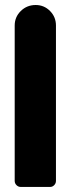

<svg xmlns="http://www.w3.org/2000/svg" viewBox="-20 -739 279 759"><path d="M38.1 -23.9V-638.2Q38.1 -671.9 62.3 -695.6Q86.4 -719.2 121.1 -719.2Q154.3 -719.2 177.7 -695.6Q201.2 -671.9 201.2 -638.2V-23.9Q201.2 -14.2 194.3 -7.1Q187.5 0 178.2 0H62Q52.2 0 45.2 -7.1Q38.1 -14.2 38.1 -23.9Z"/></svg>

Font: LT Saeada
Style: Bold
Weight: 700
Designer: Daniel Lyons
Foundry: LyonsType
Version: Version 1.001